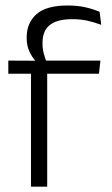

<svg xmlns="http://www.w3.org/2000/svg" viewBox="-20 -696 416 716"><path d="M232 -675.5Q269 -675.5 297.8 -669Q326.5 -662.5 351.5 -652L357.5 -603.5Q331.5 -613 306 -618.8Q280.5 -624.5 249 -624.5Q208.5 -624.5 184.2 -613.8Q160 -603 149.2 -583.5Q138.5 -564 138.5 -536V-533.5Q138.5 -514 143.2 -496.5Q148 -479 153.5 -465L111 -462.5V-470.5Q99 -483.5 89.2 -505Q79.5 -526.5 79.5 -554V-556.5Q79.5 -610.5 116 -643Q152.5 -675.5 232 -675.5ZM95.5 0V-449.5H156V0ZM11 -421V-470L119 -469.5L143 -470H354.5L349 -421Z"/></svg>

Font: Anek Latin Light
Style: Regular
Weight: 300
Designer: Yesha Goshar
Foundry: Ek Type
Version: Version 1.003